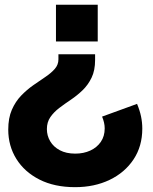

<svg xmlns="http://www.w3.org/2000/svg" viewBox="-20 -556 647 810"><path d="M558.2 -117.8Q569.7 -90.3 575 -64.8Q580.3 -39.2 580.3 -13.5Q580.3 61 543.4 116.5Q506.6 172 442.5 202.8Q378.4 233.6 296.7 233.6Q209.6 233.6 146.4 201.5Q83.2 169.4 49 114.4Q14.8 59.4 14.8 -9.4Q14.8 -58 30 -92.9Q45.3 -127.8 69.5 -152.9Q93.8 -178 120.7 -196.7Q147.5 -215.4 171.8 -231.7Q196 -248 211.3 -265.5Q226.5 -283 226.5 -305.7V-327.2H381.2V-303Q381.2 -258.8 366.4 -228.3Q351.7 -197.8 328.6 -175.5Q305.5 -153.2 279.5 -135.7Q253.5 -118.3 230.4 -100.8Q207.3 -83.3 192.6 -62.1Q177.8 -40.8 177.8 -11.5Q177.8 16.4 191.8 40Q205.7 63.6 232.4 77.8Q259.1 92.1 297.4 92.1Q332.9 92.1 360.9 79.2Q388.9 66.3 405.3 42.5Q421.7 18.7 421.7 -14.5Q421.7 -26.6 418.9 -38.7Q416.2 -50.7 410.7 -64.1ZM392.3 -381.1H216.1V-536H392.3Z"/></svg>

Font: Hepta Slab ExtraLight
Style: Regular
Weight: 200
Designer: Michael LaGattuta
Foundry: Michael LaGattuta
Version: Version 1.100